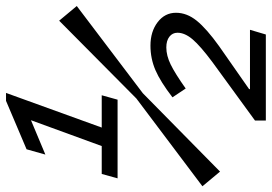

<svg xmlns="http://www.w3.org/2000/svg" viewBox="-156 -540 925 654"><g transform="rotate(-90 307.0 -212.5)"><path d="M295 -275H27L42 -329H137L225 -570L108 -521L126 -585L291 -655H318L200 -329H310ZM517 230H224V193L423 48Q478 7 500.5 -19.5Q523 -46 523 -71Q523 -88 509.5 -98.5Q496 -109 473 -109Q445 -109 414.5 -94Q384 -79 333 -43L303 -88Q356 -129 395.5 -146Q435 -163 479 -163Q527 -163 559 -138.5Q591 -114 591 -76Q591 -39 564 -5.5Q537 28 477 71L331 173V176H533ZM614 -414 317 -189 50 74 0 14 299 -211 564 -474Z"/></g></svg>

Font: Intel One Mono
Style: Italic
Weight: 400
Italic angle: -16°
Monospace: yes
Designer: Fred Shallcrass
Foundry: Frere-Jones Type LLC
Version: Version 1.400;hotconv 1.1.0;makeotfexe 2.6.0;FJTRelease1.4